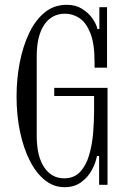

<svg xmlns="http://www.w3.org/2000/svg" viewBox="-20 -770 540 800"><path d="M249 10Q204 10 167.5 -19Q131 -48 104.5 -100Q78 -152 63.5 -220.5Q49 -289 49 -368Q49 -440 62 -508Q75 -576 101 -631Q127 -686 166 -718Q205 -750 258 -750Q295 -750 321.5 -733.5Q348 -717 364.5 -694Q381 -671 386 -649H394V-740H426V-488H374V-511Q374 -588 356.5 -632Q339 -676 311 -694.5Q283 -713 251 -713Q196 -713 164.5 -667Q133 -621 133 -535V-205Q133 -119 164 -73Q195 -27 247 -27Q289 -27 314 -54Q339 -81 351.5 -124Q364 -167 368 -215.5Q372 -264 372 -307V-370H206V-404H428V0H393V-120H384Q379 -92 363 -62Q347 -32 318.5 -11Q290 10 249 10Z"/></svg>

Font: Xanh Mono
Style: Regular
Weight: 400
Monospace: yes
Designer: Lam Bao, Duy Dao
Foundry: Yellow Type Foundry
Version: Version 3.101; ttfautohint (v1.8.3)